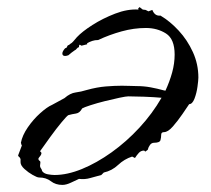

<svg xmlns="http://www.w3.org/2000/svg" viewBox="-20 -496 595 542"><path d="M156 26Q137 26 123.5 15.5Q110 5 90 5Q85 5 72.5 -2Q60 -9 49 -19Q38 -29 38 -38V-47Q36 -52 34.5 -52.5Q33 -53 31 -57L42 -86H41L39 -93Q43 -114 58.5 -136.5Q74 -159 93.5 -176.5Q113 -194 127 -200L162 -219Q178 -233 193.5 -235Q209 -237 225 -242Q254 -250 279 -252Q304 -254 324 -254Q337 -254 347.5 -253.5Q358 -253 366 -253Q386 -253 405 -249.5Q424 -246 442 -241Q443 -241 444.5 -240.5Q446 -240 447 -240Q459 -266 466 -291.5Q473 -317 473 -342Q473 -386 448.5 -401.5Q424 -417 392 -417Q358 -417 323.5 -407.5Q289 -398 257 -383Q248 -383 240.5 -380.5Q233 -378 226 -374V-371L210 -367L205 -370L203 -367V-363Q199 -362 196.5 -358.5Q194 -355 191 -354Q188 -352 182 -347.5Q176 -343 173 -340Q167 -338 164 -338Q156 -338 156 -345Q156 -351 164 -360Q168 -360 169.5 -364.5Q171 -369 175 -369Q177 -372 180.5 -373.5Q184 -375 197 -391Q212 -407 241 -425.5Q270 -444 305 -457.5Q340 -471 371 -469L370 -472L374 -476L383 -469L391 -468L399 -464L410 -468Q417 -450 433 -452Q460 -436 484.5 -409.5Q509 -383 524.5 -349Q540 -315 540 -277Q540 -270 537.5 -251.5Q535 -233 529 -217.5Q523 -202 514 -202Q508 -193 495 -174Q482 -155 468 -139Q454 -123 443 -123Q435 -123 435 -115.5Q435 -108 433 -100.5Q431 -93 415 -93Q408 -93 403.5 -87Q399 -81 397 -73L390 -68L387 -71Q378 -71 372 -64.5Q366 -58 361 -50L353 -54Q331 -47 313.5 -30.5Q296 -14 273 -9L266 -2Q250 2 235 6.5Q220 11 203 9Q194 13 180.5 19.5Q167 26 156 26ZM134 -2Q170 -2 211.5 -19Q253 -36 295 -66Q337 -96 373.5 -135.5Q410 -175 436 -220Q414 -222 386.5 -223Q359 -224 342 -224Q336 -224 317 -220Q298 -216 276 -210.5Q254 -205 235.5 -199Q217 -193 212 -190Q205 -177 194.5 -175.5Q184 -174 173 -171Q169 -169 154 -151Q139 -133 122 -109.5Q105 -86 93 -69Q97 -66 97 -64Q97 -59 91 -52.5Q85 -46 93 -41Q94 -40 94 -37Q94 -35 93.5 -32.5Q93 -30 93 -28Q93 -24 95.5 -21Q98 -18 99 -13Q104 -6 115 -4Q126 -2 134 -2Z"/></svg>

Font: Kolker Brush
Style: Regular
Weight: 400
Designer: Robert E. Leuschke
Foundry: Robert E. Leuschke
Version: Version 1.010; ttfautohint (v1.8.3)